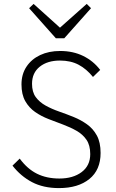

<svg xmlns="http://www.w3.org/2000/svg" viewBox="-20 -953 593 983"><path d="M282 10Q202 10 144 -20.5Q86 -51 44 -105L81 -141Q120 -88 169.5 -63.5Q219 -39 284 -39Q354 -39 398 -72Q442 -105 442 -164Q442 -209 423 -237Q404 -265 372.5 -283Q341 -301 303.5 -315Q266 -329 228.5 -343.5Q191 -358 160 -379.5Q129 -401 109.5 -435Q90 -469 90 -521Q90 -573 115.5 -611.5Q141 -650 185.5 -671Q230 -692 288 -692Q354 -692 406 -666.5Q458 -641 493 -595L456 -559Q423 -600 382.5 -621.5Q342 -643 287 -643Q223 -643 183.5 -611.5Q144 -580 144 -524Q144 -482 163 -456Q182 -430 213.5 -412.5Q245 -395 282.5 -382Q320 -369 357 -354Q394 -339 425.5 -316.5Q457 -294 476 -259Q495 -224 495 -170Q495 -83 437.5 -36.5Q380 10 282 10ZM424 -933 446 -911 309 -757H266L129 -911L152 -933L304 -796L271 -797Z"/></svg>

Font: Outfit Thin ExtraLight
Style: Regular
Weight: 250
Version: Version 1.100;gftools[0.9.27]